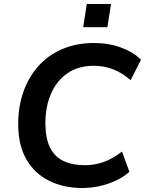

<svg xmlns="http://www.w3.org/2000/svg" viewBox="-20 -930 725 960"><path d="M392 10Q299 10 226.5 -25.5Q154 -61 112.5 -132Q71 -203 71 -310Q71 -396 96.5 -469.5Q122 -543 170.5 -598Q219 -653 290 -684Q361 -715 451 -715Q524 -715 586 -692Q648 -669 685 -631L633 -529Q593 -565 547 -583Q501 -601 448 -601Q371 -601 317 -563.5Q263 -526 235 -461Q207 -396 207 -314Q207 -240 229.5 -193.5Q252 -147 296.5 -125.5Q341 -104 406 -104Q453 -104 498 -120Q543 -136 590 -172L627 -71Q598 -45 559.5 -27Q521 -9 478 0.5Q435 10 392 10ZM396 -794 414 -910H535L517 -794Z"/></svg>

Font: Nunito Sans 12pt ExtraLight 12pt
Style: Bold Italic
Weight: 700
Italic angle: -9°
Version: Version 3.101;gftools[0.9.27]